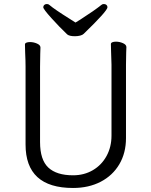

<svg xmlns="http://www.w3.org/2000/svg" viewBox="-20 -916 750 954"><path d="M378 -818Q451 -865 483 -891Q488 -896 496 -896Q504 -896 509 -891.5Q514 -887 514 -880Q514 -862 396 -748Q390 -742 378 -739Q366 -736 352 -736Q325 -736 314 -745Q275 -782 235 -826.5Q195 -871 195 -880Q195 -887 200 -891.5Q205 -896 213 -896Q221 -896 226 -891Q250 -870 327 -822L355 -804Q375 -817 378 -818ZM129 -707Q147 -707 164 -699.5Q181 -692 181 -680Q181 -662 180 -649L179 -584V-210Q179 -122 220 -83.5Q261 -45 343 -45Q398 -45 441.5 -70.5Q485 -96 509.5 -141Q534 -186 534 -242V-595L532 -658L531 -697Q531 -703 538 -706Q545 -709 556 -709Q574 -709 591 -701.5Q608 -694 608 -682Q608 -666 607 -654L606 -594V-230Q606 -156 573 -100Q540 -44 480.5 -13Q421 18 343 18Q107 18 107 -198V-586Q107 -613 105 -655L104 -695Q104 -701 111 -704Q118 -707 129 -707Z"/></svg>

Font: Iansui 0.93
Style: Regular
Weight: 400
Designer: But Ko / Fontworks Inc.
Foundry: zi-hi.com / Fontworks Inc.
Version: Version 0.931